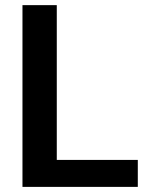

<svg xmlns="http://www.w3.org/2000/svg" viewBox="-20 -731 581 751"><path d="M519 -105.5V0H67.9V-710.9H202.1V-105.5Z"/></svg>

Font: Vazirmatn RD FD SemiBold
Style: Regular
Weight: 600
Designer: Saber Rastikerdar
Foundry: Saber Rastikerdar
Version: Version 33.003